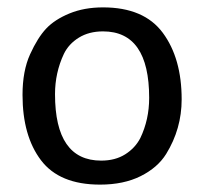

<svg xmlns="http://www.w3.org/2000/svg" viewBox="-20 -488 553 520"><path d="M259 -403Q221 -403 193.5 -386Q166 -369 153 -342Q129 -291 129 -233Q129 -53 254 -53Q292 -53 319 -70Q346 -87 360 -114Q384 -164 384 -223Q384 -403 259 -403ZM259 -468Q370 -468 421 -399Q472 -330 472 -219Q472 -139 430 -71Q407 -34 361 -11Q315 12 251 12Q141 12 91 -54Q41 -120 41 -231Q41 -296 61.5 -341Q82 -386 105 -410.5Q128 -435 168 -451.5Q208 -468 259 -468Z"/></svg>

Font: Average Sans
Style: Regular
Weight: 400
Designer: Eduardo Rodriguez Tunni
Foundry: Eduardo Rodriguez Tunni
Version: Version 1.001